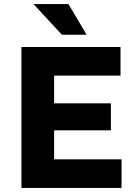

<svg xmlns="http://www.w3.org/2000/svg" viewBox="-20 -920 675 940"><path d="M144 -900H315L404 -750H283ZM85 0V-690H570V-550H245V-414H523V-282H245V-140H575V0Z"/></svg>

Font: Radio Canada
Style: Bold
Weight: 700
Designer: Charles Daoud, Etienne Aubert Bonn, Alexandre Saumier Demers, Jacques Le Bailly
Foundry: Radio-Canada
Version: Version 2.104; ttfautohint (v1.8.4.7-5d5b);gftools[0.9.28.de